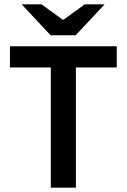

<svg xmlns="http://www.w3.org/2000/svg" viewBox="-20 -868 586 888"><path d="M215 0V-556H26V-654H520V-556H331V0ZM214 -705 80 -848H172L270 -777H274L372 -848H464L330 -705Z"/></svg>

Font: Source Sans 3 ExtraLight SemiBold
Style: Regular
Weight: 600
Version: Version 3.052;hotconv 1.1.0;makeotfexe 2.6.0